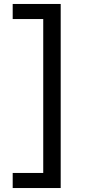

<svg xmlns="http://www.w3.org/2000/svg" viewBox="-20 -832 436 968"><path d="M44 116V40H198V-736H44V-812H286V116Z"/></svg>

Font: Amiko
Style: Regular
Weight: 400
Designer: Pablo Impallari, Rodrigo Fuenzalida, Andres Torresi
Foundry: Impallari Type
Version: Version 1.001; ttfautohint (v1.3)